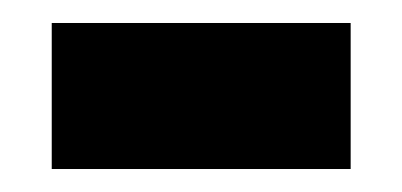

<svg xmlns="http://www.w3.org/2000/svg" viewBox="-20 -356 350 167"><path d="M25 -209V-336H285V-209Z"/></svg>

Font: Noto Serif Black
Style: Regular
Weight: 900
Designer: Monotype Design Team
Foundry: Monotype Imaging Inc.
Version: Version 2.014; ttfautohint (v1.8.4.7-5d5b)